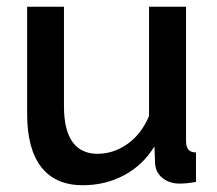

<svg xmlns="http://www.w3.org/2000/svg" viewBox="-20 -543 649 573"><path d="M61 -203.1V-522.9H170.9V-225.1Q170.9 -155.3 196.3 -119.6Q221.7 -84 271 -84Q318.8 -84 360.6 -113.5Q402.3 -143.1 424.8 -196.8V-522.9H535.2V-124Q535.2 -105 542 -96.7Q548.8 -88.4 564.9 -87.9V0Q536.1 4.9 516.1 4.9Q485.8 4.9 465.3 -11.5Q444.8 -27.8 442.9 -54.2L440.9 -106Q406.2 -49.8 350.3 -20Q294.4 9.8 227.1 9.8Q145.5 9.8 103.3 -44.2Q61 -98.1 61 -203.1Z"/></svg>

Font: Rawline SemiBold
Style: Regular
Weight: 600
Designer: Matt McInerney, Pablo Impallari, Rodrigo Fuenzalida
Foundry: Matt McInerney, Pablo Impallari, Rodrigo Fuenzalida
Version: Version 4.020;PS 004.020;hotconv 1.0.88;makeotf.lib2.5.64775